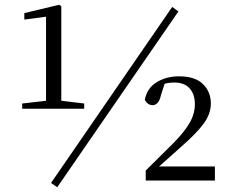

<svg xmlns="http://www.w3.org/2000/svg" viewBox="-20 -757 963 805"><path d="M73 -301V-323L178 -335H234L333 -323V-301ZM173 -301V-687L82 -675V-702L228 -737L237 -731V-301ZM591 0V-42L709 -159Q754 -205 775.5 -242.5Q797 -280 797 -320Q797 -362 775 -386.5Q753 -411 711 -411Q695 -411 679.5 -408Q664 -405 646 -396L674 -417L655 -359Q650 -335 640.5 -325.5Q631 -316 620 -316Q600 -316 587 -338Q596 -387 636.5 -412Q677 -437 731 -437Q798 -437 831 -404.5Q864 -372 864 -323Q864 -280 834.5 -239.5Q805 -199 741 -143L626 -40L639 -69L640 -59H881V0ZM220 28 194 10 702 -728 728 -709Z"/></svg>

Font: Noto Serif KR ExtraLight
Style: Regular
Weight: 400
Version: Version 2.002-H1;hotconv 1.1.0;makeotfexe 2.6.0